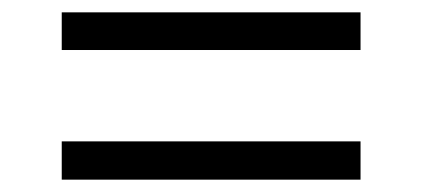

<svg xmlns="http://www.w3.org/2000/svg" viewBox="-20 -496 694 311"><path d="M80 -415V-476H564V-415ZM80 -205V-267H564V-205Z"/></svg>

Font: Narnoor
Style: Regular
Weight: 400
Designer: S. Sridhar Murthy
Foundry: SIL International
Version: Version 3.000